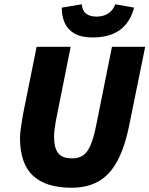

<svg xmlns="http://www.w3.org/2000/svg" viewBox="-20 -870 702 902"><path d="M316 12Q195 12 134.5 -45Q74 -102 74 -222Q74 -245 79 -276Q84 -307 88 -332L152 -650H312L242 -300Q239 -281 236.5 -262.5Q234 -244 234 -226Q234 -177 252.5 -151.5Q271 -126 320 -126Q349 -126 369.5 -139.5Q390 -153 405 -187Q420 -221 432 -282L506 -650H662L588 -286Q567 -180 531.5 -114Q496 -48 443 -18Q390 12 316 12ZM416 -694Q362 -694 330 -712.5Q298 -731 284 -762.5Q270 -794 270 -834L364 -850Q367 -819 385 -805.5Q403 -792 434 -792Q464 -792 487 -806Q510 -820 522 -850L610 -834Q597 -786 571 -755Q545 -724 506 -709Q467 -694 416 -694Z"/></svg>

Font: Source Sans 3 Black
Style: Italic
Weight: 900
Italic angle: -11°
Designer: Paul D. Hunt
Foundry: Adobe
Version: Version 3.052;hotconv 1.1.0;makeotfexe 2.6.0